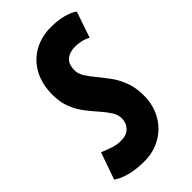

<svg xmlns="http://www.w3.org/2000/svg" viewBox="-250 -779 858 858"><g transform="rotate(-45 178.5 -350.0)"><path d="M385 -677 343 -554Q324 -564 304.5 -568Q285 -572 268 -572Q234 -572 213 -554.5Q192 -537 192 -499Q192 -476 206.5 -453.5Q221 -431 241.5 -406.5Q262 -382 283 -353Q304 -324 318 -286.5Q332 -249 332 -201Q332 -140 305.5 -92.5Q279 -45 232 -17.5Q185 10 125 10Q28 10 -28 -28L17 -156Q50 -142 71.5 -135.5Q93 -129 117 -129Q152 -129 171 -148.5Q190 -168 190 -197Q190 -221 175.5 -243.5Q161 -266 139.5 -290Q118 -314 96 -342.5Q74 -371 59.5 -407Q45 -443 45 -490Q45 -558 71.5 -607Q98 -656 145.5 -683Q193 -710 254 -710Q297 -710 331 -701Q365 -692 385 -677Z"/></g></svg>

Font: Georama ExtraCondensed ExtraBold
Style: Italic
Weight: 800
Width: 2
Italic angle: -9°
Designer: Jean-Baptiste Levee
Foundry: Production Type
Version: Version 1.000